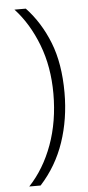

<svg xmlns="http://www.w3.org/2000/svg" viewBox="-56 -738 396 860"><g transform="rotate(-5 142.0 -307.5)"><path d="M40 90H91Q164 10 199 -93.5Q234 -197 234 -315Q234 -446 196.5 -541Q159 -636 94 -705H43Q107 -636 145.5 -536Q184 -436 184 -315Q184 -190 146 -86Q108 18 40 90Z"/></g></svg>

Font: Kulim Park ExtraLight
Style: Regular
Weight: 275
Designer: Noponies / Dale Sattler
Foundry: Noponies
Version: Version 1.000; ttfautohint (v1.8.3)